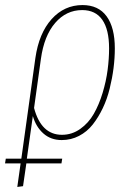

<svg xmlns="http://www.w3.org/2000/svg" viewBox="-47 -549 534 766"><path d="M199.2 9.8Q155.8 9.8 126.2 -16.4Q96.7 -42.5 84 -85.9L60.1 84H201.2L198.2 103H58.1L44.9 193.8L22 196.8L35.2 103H-26.9L-23.9 84H38.1L94.2 -317.9Q108.4 -416.5 158.9 -472.7Q209.5 -528.8 282.2 -528.8Q345.7 -528.8 378.4 -483.9Q411.1 -439 411.1 -356Q411.1 -317.4 406 -277.3Q400.9 -237.3 390.6 -195.6Q380.4 -153.8 363 -117.4Q345.7 -81.1 323 -52.2Q300.3 -23.4 268.3 -6.8Q236.3 9.8 199.2 9.8ZM116.2 -314 88.9 -118.2Q117.2 -11.2 200.2 -11.2Q240.2 -11.2 273.2 -34.7Q306.2 -58.1 327.1 -94.7Q348.1 -131.3 362.3 -178.2Q376.5 -225.1 382.3 -269.8Q388.2 -314.5 388.2 -356Q388.2 -431.2 361.1 -470Q334 -508.8 280.8 -508.8Q217.3 -508.8 173.1 -457.5Q128.9 -406.2 116.2 -314Z"/></svg>

Font: Fira Sans Compressed Thin
Style: Italic
Weight: 100
Width: 3
Italic angle: -8°
Designer: Carrois Corporate & Edenspiekermann AG
Foundry: Carrois Corporate GbR & Edenspiekermann AG
Version: Version 4.203;PS 004.203;hotconv 1.0.88;makeotf.lib2.5.64775